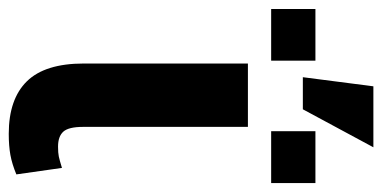

<svg xmlns="http://www.w3.org/2000/svg" viewBox="-290 -616 860 432"><g transform="rotate(90 140.0 -400.0)"><path d="M209.5 -527.8V-156.7Q209.5 -124.5 220.2 -112.5Q231 -100.6 253.9 -100.6Q268.1 -100.6 276.1 -102.3Q284.2 -104 301.8 -109.4L316.4 -6.8Q293 2.9 272.7 6.6Q252.4 10.3 225.1 10.3Q147 10.3 106.9 -30.5Q66.9 -71.3 66.9 -158.7V-527.8ZM335.9 -580.1H219.2V-679.7H335.9ZM60.5 -580.1H-55.7V-679.7H60.5ZM118.2 -810.1H255.4L169.9 -651.4H97.7Z"/></g></svg>

Font: Roboto Web
Style: Bold
Weight: 700
Designer: Google
Version: Version 1.200310; 2013